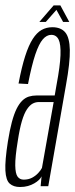

<svg xmlns="http://www.w3.org/2000/svg" viewBox="-28 -708 285 730"><path d="M48 3Q65 3 78.2 -0.8Q91.5 -4.5 102.2 -10.8Q113 -17 120 -23.8Q127 -30.5 130 -37.5L126.5 0H155.5L223 -385.5Q238.5 -470.5 237.5 -518Q236.5 -565.5 220 -585Q203.5 -604.5 171 -604.5Q148.5 -604.5 130.2 -594.2Q112 -584 96.5 -560Q81 -536 67.8 -494.8Q54.5 -453.5 42.5 -390.5L78.5 -388.5Q92.5 -460 106.2 -500.8Q120 -541.5 134.8 -558.5Q149.5 -575.5 167 -575.5Q186 -575.5 194.8 -557.8Q203.5 -540 202 -498.5Q200.5 -457 187 -385.5L180 -345H111Q95.5 -345 81.8 -340.8Q68 -336.5 56.5 -325.2Q45 -314 35.2 -294.5Q25.5 -275 17.2 -244.2Q9 -213.5 2 -170Q-9.5 -96.5 -7.5 -59.5Q-5.5 -22.5 9 -9.8Q23.5 3 48 3ZM62 -25Q47.5 -25 39 -36.2Q30.5 -47.5 30 -79Q29.5 -110.5 39.5 -171.5Q46.5 -218 55.2 -247.5Q64 -277 74.5 -292.5Q85 -308 96 -314Q107 -320 119.5 -320H176L131.5 -69.5Q127 -60.5 117.2 -50Q107.5 -39.5 93.8 -32.2Q80 -25 62 -25ZM121.5 -624.5H146L186.5 -670.5L212 -624.5H235.5L201.5 -687.5H176Z"/></svg>

Font: Anybody ExtraCondensed ExtraLight
Style: Italic
Weight: 250
Width: 2
Italic angle: -10°
Version: Version 1.113;gftools[0.9.25]